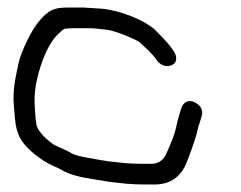

<svg xmlns="http://www.w3.org/2000/svg" viewBox="-20 -501 641 511"><path d="M160.9 -481C141.9 -481 126.8 -479 115.7 -472.9C105.8 -467.5 95.5 -458.3 84.2 -444.9C65.1 -423.6 35.2 -362.3 29.2 -331.9C23 -300.2 13 -266.8 16.9 -219.1C19 -192.7 20.6 -176.5 21.9 -168.9C23.1 -161.7 25.2 -153.9 27.7 -146.7C36.1 -121.4 60 -97.3 95.5 -73.6C113.7 -61.5 130.6 -56.4 145.2 -48.2C164 -36.6 195.2 -28.5 237.5 -22.6C254.5 -20.2 268.4 -16.6 290.4 -14.9L315.2 -12.1L315.5 -12C333.8 -10.7 350.8 -10 366.8 -10H391.1C429.1 -10 455.3 -26.5 471.4 -56.7C479.2 -71.6 502.1 -134.9 505.5 -153.4C506.9 -160.9 508.5 -166.6 510 -170.3L510.2 -170.7L516.8 -192C518.7 -198 519.1 -205.6 515.4 -213C511.7 -220.3 505.2 -225.3 498.6 -228.6C480.9 -237.5 467.1 -227.9 462.6 -213.1C456.6 -193.6 454.4 -188.7 448.3 -160.1C445 -144.6 435.5 -119.4 420.5 -87.4C411.3 -71.7 398.6 -65 381.9 -65H357.6C342.7 -65 327.5 -65.6 313.6 -66.8L287.6 -69.6C276.2 -70.5 264 -72.1 249.2 -74.7L213.6 -81.1C194.7 -84.5 180.5 -87.3 170.1 -93.4C152.7 -103.7 134.1 -109.7 121.8 -116.8C93.1 -137.9 78.9 -156.7 76.6 -170.7C75.8 -175.5 75.1 -181.6 74.5 -188.9C71.5 -228.3 69.6 -250.8 78.7 -290.6C88.4 -333.1 107.6 -383.6 132.1 -407.8C141.4 -416.9 148.3 -422.7 150.7 -424.2C152.8 -424.7 164.6 -426 182.5 -426H209.6C232.9 -426 236.1 -424.5 264.8 -421.8C285.4 -419.9 344.9 -395.2 353 -387.4C369.2 -371.7 385 -359 396.2 -342.2C407.2 -325.6 425.7 -320.5 440.3 -329.3C452.6 -336.6 449.9 -352 443.6 -363.1L443.2 -363.9L436.5 -373.2C424.7 -390.4 402.4 -410.9 392.2 -422L391.6 -422.7L390.8 -423.3C362.5 -447.6 300.1 -473.8 249 -478L201.5 -481Z"/></svg>

Font: MewTooHand
Style: BdLta
Weight: 400
Designer: Mew Too, Robert Jablonski
Version: Version 0.77